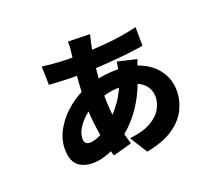

<svg xmlns="http://www.w3.org/2000/svg" viewBox="-122 -857 1244 1090"><g transform="rotate(-20 500.0 -312.5)"><path d="M516 -680Q513 -668 510 -656Q507 -644 504 -630Q496 -593 488.5 -542.5Q481 -492 476.5 -437.5Q472 -383 472 -334Q472 -231 487 -156Q502 -81 522 -18L408 14Q395 -23 383.5 -75.5Q372 -128 364.5 -189.5Q357 -251 357 -314Q357 -377 361 -433Q365 -489 371 -538.5Q377 -588 381 -628Q383 -639 383.5 -655Q384 -671 383 -683ZM347 -589Q457 -589 565 -597Q673 -605 772 -629L773 -516Q732 -509 678 -503Q624 -497 565 -492.5Q506 -488 449.5 -485.5Q393 -483 347 -483Q325 -483 297 -484Q269 -485 243.5 -486.5Q218 -488 198 -489L195 -601Q209 -599 236.5 -596Q264 -593 294.5 -591Q325 -589 347 -589ZM720 -455Q717 -446 711 -429.5Q705 -413 699 -396.5Q693 -380 690 -370Q654 -259 600 -183.5Q546 -108 478 -60Q435 -29 382.5 -7.5Q330 14 282 14Q249 14 220.5 2.5Q192 -9 175 -36.5Q158 -64 158 -113Q158 -177 192.5 -235.5Q227 -294 283 -339Q339 -384 403 -407Q445 -422 492.5 -430Q540 -438 588 -438Q673 -438 736 -409Q799 -380 834 -328Q869 -276 869 -209Q869 -153 842.5 -98.5Q816 -44 755.5 -2.5Q695 39 593 58L527 -47Q609 -56 656 -83Q703 -110 723.5 -146Q744 -182 744 -220Q744 -254 725.5 -281Q707 -308 671 -323.5Q635 -339 581 -339Q524 -339 480.5 -326.5Q437 -314 408 -300Q372 -284 341 -256.5Q310 -229 291 -197.5Q272 -166 272 -136Q272 -120 280 -110.5Q288 -101 306 -101Q331 -101 367 -118Q403 -135 438 -166Q482 -204 522.5 -260Q563 -316 587 -396Q591 -405 594.5 -422Q598 -439 601 -456Q604 -473 605 -482Z"/></g></svg>

Font: Noto Sans KR ExtraBold
Style: Regular
Weight: 800
Designer: Ryoko NISHIZUKA  (kana, bopomofo & ideographs); Paul D. Hunt (Latin, Greek & Cyrillic); Sandoll Communications , Soo-you
Foundry: Adobe
Version: Version 2.004-H2;hotconv 1.0.118;makeotfexe 2.5.65603